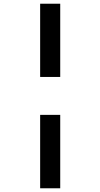

<svg xmlns="http://www.w3.org/2000/svg" viewBox="-20 -779 540 1033"><path d="M304 -365V-759H196V-365ZM304 234V-161H196V234Z"/></svg>

Font: Noto Sans Mono UI Condensed
Style: Bold
Weight: 700
Width: 3
Designer: Monotype Design team
Foundry: Monotype Imaging Inc.
Version: 1.000